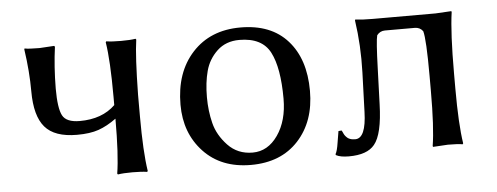

<svg xmlns="http://www.w3.org/2000/svg" viewBox="-38 -527 1618 625"><g transform="rotate(-5 770.5 -214.5)"><path d="M67.9 -291Q67.9 -356 57.1 -429.2L58.1 -432.1Q72.3 -429.2 106.9 -429.2Q106.9 -429.2 154.8 -432.1L157.2 -429.2Q148.4 -365.2 147.9 -293Q147.9 -229 160.4 -205.1Q172.9 -181.2 216.8 -181.2Q290 -181.2 333 -223.1V-250Q333 -369.1 323.2 -429.2L325.2 -432.1Q343.3 -429.2 373 -429.2Q402.8 -429.2 420.9 -432.1L422.9 -429.2Q415 -376 413.1 -250V-179.2Q413.1 -63 422.9 0L420.9 2.9Q402.8 0 372.8 0Q342.8 0 325.2 2.9L323.2 0Q333 -60.1 333 -178.7Q302.7 -156.7 274.7 -147Q246.6 -137.2 204.1 -137.2Q130.9 -137.2 99.4 -174.1Q67.9 -210.9 67.9 -291Z M547.9 -205.1Q547.9 -311 606.7 -375Q665.5 -439 763.7 -439Q863.8 -439 917.7 -378.4Q971.7 -317.9 971.7 -213.9Q971.7 -113.8 914.8 -52Q857.9 9.8 759.8 9.8Q662.6 9.8 605.2 -51.3Q547.9 -112.3 547.9 -205.1ZM756.8 -398.9Q712.9 -398.9 684.3 -372.1Q655.8 -345.2 645.8 -307.6Q635.7 -270 635.7 -222.2Q635.7 -177.2 645.8 -137.2Q655.8 -97.2 687.7 -63.5Q719.7 -29.8 768.6 -29.8Q818.4 -29.8 851.1 -76.9Q883.8 -124 883.8 -195.8Q883.8 -296.9 857.4 -347.9Q831.1 -398.9 756.8 -398.9Z M1193.8 -150.9Q1190.9 -52.7 1163.6 -20Q1139.6 9.8 1079.6 9.8Q1051.8 9.8 1037.6 2L1036.6 -1Q1042.5 -10.7 1046.6 -38.3Q1050.8 -65.9 1052.7 -75.2L1063 -76.2Q1064 -75.2 1065.9 -71Q1067.9 -66.9 1068.4 -65.4Q1068.8 -64 1070.8 -61Q1072.8 -58.1 1073.7 -57.1Q1074.7 -56.2 1077.1 -53.5Q1079.6 -50.8 1081.3 -49.8Q1083 -48.8 1085.9 -47.4Q1088.9 -45.9 1091.3 -45.4Q1093.8 -44.9 1097.2 -44.4Q1100.6 -43.9 1105 -43.9Q1140.1 -43.9 1142.6 -129.9L1147 -258.8Q1149.9 -346.7 1137.7 -429.2L1138.7 -432.1Q1161.6 -429.2 1195.8 -429.2H1400.9L1452.6 -432.1L1453.6 -429.2Q1443.8 -361.3 1443.8 -229V-179.2Q1443.8 -63 1453.6 0L1451.7 2.9Q1437.5 0 1403.8 0L1355 2.9L1354 0Q1363.8 -60.1 1363.8 -179.2V-229Q1363.8 -348.1 1356 -375Q1346.2 -388.2 1329.6 -388.2H1231.9Q1215.8 -388.2 1205.6 -375Q1200.7 -357.9 1197.8 -266.1Z"/></g></svg>

Font: Biolilbert
Style: Regular
Weight: 400
Designer: Philipp H. Poll
Foundry: Philipp H. Poll
Version: Version 1.1.0